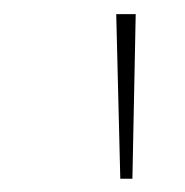

<svg xmlns="http://www.w3.org/2000/svg" viewBox="-20 -748 269 279"><path d="M154.8 -488.3 148.9 -727.5H177.2L172.4 -488.3Z"/></svg>

Font: Inter 17pt Thin
Style: Regular
Weight: 250
Version: Version 4.001;git-66647c0bb